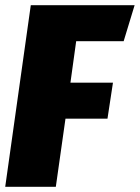

<svg xmlns="http://www.w3.org/2000/svg" viewBox="-21 -716 536 736"><path d="M495 -696 453 -558H271L249 -399H412L391 -261H230L193 0H-1L97 -696Z"/></svg>

Font: Fira Sans Condensed Black
Style: Italic
Weight: 900
Width: 3
Italic angle: -8°
Designer: Carrois Corporate & Edenspiekermann AG
Foundry: Carrois Corporate GbR & Edenspiekermann AG
Version: Version 4.203